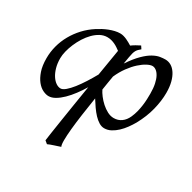

<svg xmlns="http://www.w3.org/2000/svg" viewBox="-155 -614 1017 1015"><g transform="rotate(30 353.0 -106.5)"><path d="M532.2 -393.1Q519.5 -393.1 500 -382.8Q480.5 -372.6 458.7 -353Q437 -333.5 416 -304.9Q395 -276.4 378.9 -240.2Q375 -218.3 371.6 -196.5Q368.2 -174.8 364.7 -152.8Q371.6 -138.2 385 -120.6Q398.4 -103 415.5 -87.6Q432.6 -72.3 452.1 -62Q471.7 -51.8 491.2 -51.8Q517.6 -51.8 537.6 -66.2Q557.6 -80.6 569.3 -106.9Q578.1 -126.5 583.3 -147.2Q588.4 -168 591.1 -188Q593.8 -208 594.5 -226.6Q595.2 -245.1 595.2 -259.8Q595.2 -293.9 589.8 -319.1Q584.5 -344.2 575.4 -360.6Q566.4 -377 555.2 -385Q543.9 -393.1 532.2 -393.1ZM169.9 -46.9Q182.6 -46.9 199.5 -61.3Q216.3 -75.7 234.9 -99.1Q253.4 -122.6 272.2 -152.1Q291 -181.6 307.6 -211.4L334 -371.1Q326.2 -377 317.1 -383.1Q308.1 -389.2 297.6 -394.3Q287.1 -399.4 275.1 -402.6Q263.2 -405.8 250 -405.8Q227.5 -405.8 207 -394.8Q186.5 -383.8 168.7 -365.7Q150.9 -347.7 136.2 -324.5Q121.6 -301.3 111.1 -276.6Q100.6 -252 94.7 -228Q88.9 -204.1 88.9 -185.1Q88.9 -153.3 96.2 -127.9Q103.5 -102.5 115.2 -84.5Q127 -66.4 141.4 -56.6Q155.8 -46.9 169.9 -46.9ZM437 -439.9Q428.7 -433.1 423.3 -427.7Q418 -422.4 413.8 -415.3Q409.7 -408.2 406.7 -397.9Q403.8 -387.7 400.9 -371.1L393.6 -328.1Q424.8 -374 451.4 -400.1Q478 -426.3 500.7 -438.7Q523.4 -451.2 541.7 -454.1Q560.1 -457 574.2 -457Q593.3 -457 609.9 -447.3Q626.5 -437.5 639.2 -418.2Q651.9 -398.9 659.2 -370.8Q666.5 -342.8 666.5 -306.2Q666.5 -257.3 652.8 -202.6Q639.2 -147.9 608.4 -91.8Q597.2 -72.3 582.8 -52.5Q568.4 -32.7 551.3 -16.6Q534.2 -0.5 514.9 9.8Q495.6 20 474.6 20Q458.5 20 442.4 10.3Q426.3 0.5 411.1 -15.6Q396 -31.7 381.8 -52Q367.7 -72.3 355 -92.8Q345.7 -34.2 338.4 17.8Q331.1 69.8 327.1 110.8Q323.2 151.9 323 179.9Q322.8 208 328.1 218.3Q321.3 220.7 311.5 223.9Q301.8 227.1 291.3 230.5Q280.8 233.9 271 237.5Q261.2 241.2 255.4 244.1L238.3 230Q240.7 211.4 246.1 176Q251.5 140.6 258.8 93.5Q266.1 46.4 275.1 -9.8Q284.2 -65.9 293.9 -126Q276.9 -97.7 257.1 -71.3Q237.3 -44.9 216.6 -24.7Q195.8 -4.4 175 7.8Q154.3 20 134.8 20Q118.7 20 99.6 10.7Q80.6 1.5 64.2 -18.8Q47.9 -39.1 36.9 -71Q25.9 -103 25.9 -148.9Q25.9 -187.5 35.9 -224.9Q45.9 -262.2 64.9 -296.1Q84 -330.1 111.1 -359.4Q138.2 -388.7 172.9 -411.1Q186.5 -419.9 202.1 -428.2Q217.8 -436.5 234.1 -442.9Q250.5 -449.2 266.8 -453.1Q283.2 -457 298.8 -457Q309.6 -457 319.8 -454.1Q330.1 -451.2 339.8 -446.8Q349.6 -442.4 358.4 -437.3Q367.2 -432.1 375.5 -427.2Q386.7 -435.5 399.4 -442.9Q412.1 -450.2 425.8 -457Z"/></g></svg>

Font: Gentium Plus
Style: Italic
Weight: 400
Italic angle: -8°
Designer: J. Victor Gaultney, Annie Olsen, Iska Routamaa
Foundry: SIL International
Version: Version 1.510